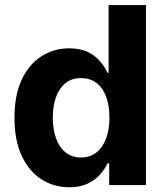

<svg xmlns="http://www.w3.org/2000/svg" viewBox="-20 -748 671 776"><path d="M260 8.8Q197.8 8.8 147.4 -23.4Q97.1 -55.6 67.8 -118.3Q38.5 -181 38.5 -272.1Q38.5 -365.9 68.8 -428.3Q99 -490.6 149.2 -521.7Q199.4 -552.7 259.2 -552.7Q305 -552.7 335.7 -537.4Q366.4 -522 385.5 -499Q404.6 -476.1 414.5 -453.7H418.9V-727.5H569.9V0H421.3V-87.5H414.5Q404 -64.9 384.6 -42.8Q365.1 -20.7 334.7 -6Q304.2 8.8 260 8.8ZM307.6 -111.5Q344 -111.5 369.6 -131.7Q395.2 -151.9 408.7 -188Q422.3 -224.1 422.3 -272.5Q422.3 -321.4 408.9 -357.3Q395.6 -393.2 369.9 -412.8Q344.2 -432.4 307.6 -432.4Q270.2 -432.4 244.8 -412.1Q219.4 -391.8 206.4 -355.8Q193.4 -319.8 193.4 -272.5Q193.4 -225.2 206.5 -188.8Q219.6 -152.4 245.1 -132Q270.6 -111.5 307.6 -111.5Z"/></svg>

Font: Inter V
Style: 
Weight: 400
Designer: Rasmus Andersson
Foundry: rsms
Version: Version 4.000;git-a3f224843